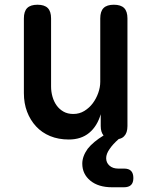

<svg xmlns="http://www.w3.org/2000/svg" viewBox="-20 -580 640 812"><path d="M505 133Q525 133 534.5 143Q544 153 544 173Q544 193 534 202.5Q524 212 504 212H454Q396 212 362 184Q328 156 328 112Q328 81 351 49Q374 20 418 -7Q406 -21 406 -47V-97Q391 -46 357 -18Q323 10 271 10Q227 10 192 -4.5Q157 -19 132.5 -45.5Q108 -72 94.5 -107.5Q81 -143 81 -186V-502Q81 -532 95 -546Q109 -560 138.5 -560Q168 -560 182 -546Q196 -532 196 -502V-214Q196 -192 202 -171Q208 -150 219.5 -134Q231 -118 248.5 -108Q266 -98 290 -98Q316 -98 337 -111Q358 -124 372.5 -143.5Q387 -163 395.5 -187Q404 -211 404 -234V-502Q404 -532 418 -546Q432 -560 461.5 -560Q491 -560 505 -546Q519 -532 519 -502V-47Q519 -18 505 -4Q497 5 482 8Q456 31 443 51Q429 71 429 89Q429 108 443 120.5Q457 133 480 133Z"/></svg>

Font: Maple Mono NL SemiBold
Style: Regular
Weight: 600
Monospace: yes
Designer: subframe7536
Version: Version 7.000